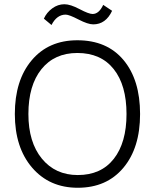

<svg xmlns="http://www.w3.org/2000/svg" viewBox="-20 -878 731 906"><path d="M641 -340Q641 -180 562 -86Q483 8 347 8Q213 8 131.5 -87Q50 -182 50 -340Q50 -499 129.5 -593.5Q209 -688 345 -688Q485 -688 563 -594.5Q641 -501 641 -340ZM114 -340Q114 -207 177.5 -129.5Q241 -52 347 -52Q457 -52 517 -128.5Q577 -205 577 -340Q577 -476 516.5 -552Q456 -628 345 -628Q237 -628 175.5 -551.5Q114 -475 114 -340ZM290 -809Q248 -809 223 -760L187 -790Q200 -819 226.5 -838.5Q253 -858 284 -858Q312 -858 355.5 -835Q399 -812 417 -812Q447 -812 467 -855L509 -827Q479 -763 420 -763Q395 -763 350.5 -786Q306 -809 290 -809Z"/></svg>

Font: Hind Guntur Light
Style: Regular
Weight: 300
Designer: Manushi Parikh, Hitesh Malaviya
Foundry: Indian Type Foundry
Version: Version 1.002;PS 1.0;hotconv 1.0.86;makeotf.lib2.5.63406; tt